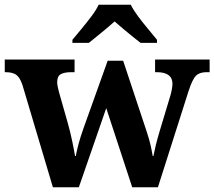

<svg xmlns="http://www.w3.org/2000/svg" viewBox="-23 -786 900 806"><path d="M71 -430Q60 -462 44.5 -472.5Q29 -483 0 -483H-3V-536H290V-483H277Q247 -483 232 -474.5Q217 -466 217 -441Q217 -433 219.5 -421Q222 -409 225 -398L262 -268Q272 -232 280 -194Q288 -156 292 -131H295Q300 -156 307 -182.5Q314 -209 327 -246L429 -531H494L592 -236Q604 -200 609.5 -175Q615 -150 618 -131H621Q626 -156 631.5 -178.5Q637 -201 648 -238L692 -384Q696 -397 698.5 -411.5Q701 -426 701 -434Q701 -483 635 -483H628V-536H857V-483H844Q815 -483 800 -468.5Q785 -454 769 -405L640 0H532L423 -332L308 0H199ZM281 -619Q297 -638 318.5 -664Q340 -690 360.5 -717Q381 -744 391 -766H526Q537 -744 557 -717Q577 -690 599 -664Q621 -638 636 -619V-606H567Q553 -617 533 -633Q513 -649 493 -666Q473 -683 458 -696Q436 -676 403.5 -649.5Q371 -623 350 -606H281Z"/></svg>

Font: Noto Serif Tamil
Style: Bold Italic
Weight: 700
Italic angle: -12°
Designer: Indian Type Foundry, Tom Grace, and the Monotype Design Team
Foundry: Monotype Imaging Inc.
Version: Version 2.003; ttfautohint (v1.8.4.7-5d5b)